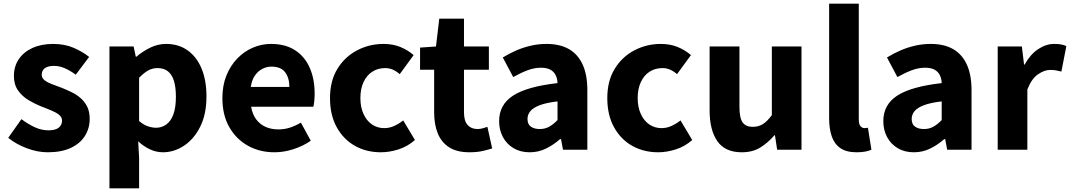

<svg xmlns="http://www.w3.org/2000/svg" viewBox="-20 -818 5846 1049"><path d="M241 14Q185 14 126.5 -8Q68 -30 25 -65L97 -167Q136 -138 172 -122Q208 -106 244 -106Q283 -106 301 -120.5Q319 -135 319 -159Q319 -178 302.5 -191Q286 -204 259.5 -215Q233 -226 204 -237Q169 -251 135 -271.5Q101 -292 78.5 -324Q56 -356 56 -403Q56 -455 82.5 -494.5Q109 -534 157.5 -556Q206 -578 270 -578Q334 -578 383 -556.5Q432 -535 467 -507L394 -410Q364 -432 334.5 -445Q305 -458 275 -458Q241 -458 224.5 -445Q208 -432 208 -410Q208 -392 223 -380Q238 -368 263 -358.5Q288 -349 318 -338Q345 -327 372 -314Q399 -301 421.5 -281Q444 -261 457 -234Q470 -207 470 -168Q470 -117 444 -75.5Q418 -34 367 -10Q316 14 241 14Z M578 211V-564H710L722 -508H725Q760 -538 801.5 -558Q843 -578 887 -578Q956 -578 1005.5 -542.5Q1055 -507 1081.5 -443Q1108 -379 1108 -291Q1108 -194 1074 -126Q1040 -58 985.5 -22Q931 14 870 14Q834 14 799.5 -2Q765 -18 735 -46L740 44V211ZM833 -120Q863 -120 888 -137.5Q913 -155 927 -192.5Q941 -230 941 -289Q941 -341 930.5 -375.5Q920 -410 898 -428Q876 -446 840 -446Q813 -446 789.5 -433Q766 -420 740 -393V-157Q764 -136 788 -128Q812 -120 833 -120Z M1480 14Q1399 14 1335 -21.5Q1271 -57 1233 -123Q1195 -189 1195 -282Q1195 -351 1217 -405.5Q1239 -460 1277 -499Q1315 -538 1362.5 -558Q1410 -578 1460 -578Q1540 -578 1593 -543Q1646 -508 1672.5 -447Q1699 -386 1699 -308Q1699 -285 1697 -265.5Q1695 -246 1692 -235H1352Q1359 -193 1380 -165.5Q1401 -138 1431.5 -124.5Q1462 -111 1501 -111Q1534 -111 1563.5 -120.5Q1593 -130 1624 -148L1678 -49Q1636 -20 1583.5 -3Q1531 14 1480 14ZM1350 -343H1561Q1561 -392 1538 -423Q1515 -454 1463 -454Q1437 -454 1413 -441.5Q1389 -429 1372.5 -405Q1356 -381 1350 -343Z M2061 14Q1982 14 1919.5 -21Q1857 -56 1820 -122.5Q1783 -189 1783 -282Q1783 -376 1823.5 -442Q1864 -508 1931 -543Q1998 -578 2075 -578Q2127 -578 2168 -561Q2209 -544 2240 -517L2164 -413Q2144 -430 2125 -438Q2106 -446 2085 -446Q2044 -446 2013.5 -426Q1983 -406 1966 -369Q1949 -332 1949 -282Q1949 -233 1966 -195.5Q1983 -158 2012.5 -138Q2042 -118 2079 -118Q2108 -118 2134 -130Q2160 -142 2183 -160L2247 -53Q2206 -17 2156.5 -1.5Q2107 14 2061 14Z M2545 14Q2476 14 2433.5 -13.5Q2391 -41 2371.5 -90Q2352 -139 2352 -203V-437H2275V-558L2362 -564L2380 -716H2515V-564H2651V-437H2515V-204Q2515 -157 2535 -135Q2555 -113 2589 -113Q2603 -113 2617.5 -117Q2632 -121 2643 -125L2669 -7Q2647 0 2616.5 7Q2586 14 2545 14Z M2874 14Q2823 14 2785.5 -8.5Q2748 -31 2727.5 -69.5Q2707 -108 2707 -156Q2707 -246 2783 -295.5Q2859 -345 3026 -364Q3025 -389 3015.5 -408Q3006 -427 2986.5 -437.5Q2967 -448 2936 -448Q2899 -448 2862 -434Q2825 -420 2784 -397L2727 -504Q2763 -526 2801 -542.5Q2839 -559 2880.5 -568.5Q2922 -578 2966 -578Q3039 -578 3088 -550Q3137 -522 3163 -466Q3189 -410 3189 -325V0H3056L3045 -58H3040Q3005 -27 2963.5 -6.5Q2922 14 2874 14ZM2929 -113Q2958 -113 2981 -126Q3004 -139 3026 -162V-264Q2965 -257 2928.5 -243Q2892 -229 2877 -210Q2862 -191 2862 -168Q2862 -139 2880.5 -126Q2899 -113 2929 -113Z M3576 14Q3497 14 3434.5 -21Q3372 -56 3335 -122.5Q3298 -189 3298 -282Q3298 -376 3338.5 -442Q3379 -508 3446 -543Q3513 -578 3590 -578Q3642 -578 3683 -561Q3724 -544 3755 -517L3679 -413Q3659 -430 3640 -438Q3621 -446 3600 -446Q3559 -446 3528.5 -426Q3498 -406 3481 -369Q3464 -332 3464 -282Q3464 -233 3481 -195.5Q3498 -158 3527.5 -138Q3557 -118 3594 -118Q3623 -118 3649 -130Q3675 -142 3698 -160L3762 -53Q3721 -17 3671.5 -1.5Q3622 14 3576 14Z M4033 14Q3941 14 3899 -47Q3857 -108 3857 -214V-564H4020V-234Q4020 -173 4037.5 -149Q4055 -125 4092 -125Q4124 -125 4148 -140Q4172 -155 4197 -189V-564H4359V0H4226L4214 -79H4211Q4175 -37 4133 -11.5Q4091 14 4033 14Z M4660 14Q4604 14 4571 -9Q4538 -32 4524 -74Q4510 -116 4510 -171V-798H4672V-165Q4672 -138 4682 -128Q4692 -118 4702 -118Q4707 -118 4711 -118.5Q4715 -119 4722 -120L4741 0Q4728 6 4708 10Q4688 14 4660 14Z M4973 14Q4922 14 4884.5 -8.5Q4847 -31 4826.5 -69.5Q4806 -108 4806 -156Q4806 -246 4882 -295.5Q4958 -345 5125 -364Q5124 -389 5114.5 -408Q5105 -427 5085.5 -437.5Q5066 -448 5035 -448Q4998 -448 4961 -434Q4924 -420 4883 -397L4826 -504Q4862 -526 4900 -542.5Q4938 -559 4979.5 -568.5Q5021 -578 5065 -578Q5138 -578 5187 -550Q5236 -522 5262 -466Q5288 -410 5288 -325V0H5155L5144 -58H5139Q5104 -27 5062.5 -6.5Q5021 14 4973 14ZM5028 -113Q5057 -113 5080 -126Q5103 -139 5125 -162V-264Q5064 -257 5027.5 -243Q4991 -229 4976 -210Q4961 -191 4961 -168Q4961 -139 4979.5 -126Q4998 -113 5028 -113Z M5431 0V-564H5563L5575 -465H5578Q5609 -521 5652 -549.5Q5695 -578 5739 -578Q5763 -578 5778.5 -575Q5794 -572 5806 -566L5779 -427Q5763 -431 5749.5 -433.5Q5736 -436 5718 -436Q5686 -436 5651 -412Q5616 -388 5593 -329V0Z"/></svg>

Font: Noto Sans HK Thin ExtraBold
Style: Regular
Weight: 800
Version: Version 2.004-H2;hotconv 1.0.118;makeotfexe 2.5.65603